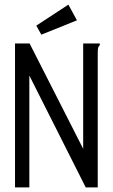

<svg xmlns="http://www.w3.org/2000/svg" viewBox="-20 -811 490 831"><path d="M45 -623H108L340 -167V-623H412V-616Q406 -610 404.5 -603Q403 -596 403 -579V0H351L107 -484V0H45ZM159 -661 137 -700 276 -791 313 -723Z"/></svg>

Font: Inconsolata SemiCondensed
Style: Regular
Weight: 400
Width: 4
Monospace: yes
Designer: Raph Levien, Cyreal, Brenton Simpson
Foundry: Raph Levien, Cyreal, Google
Version: Version 3.001; ttfautohint (v1.8.2.53-6de2)